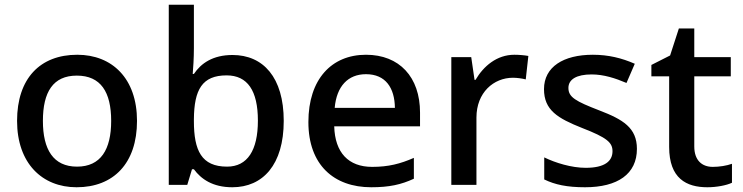

<svg xmlns="http://www.w3.org/2000/svg" viewBox="-20 -780 3133 810"><path d="M558 -270C558 -449 453 -549 306 -549C149 -549 52 -449 52 -270C52 -91 158 10 303 10C459 10 558 -91 558 -270ZM161 -270C161 -392 204 -461 304 -461C405 -461 449 -392 449 -270C449 -149 405 -77 305 -77C205 -77 161 -149 161 -270Z M798 -577V-760H692V0H770L790 -66H798C828 -25 877 10 960 10C1089 10 1177 -85 1177 -270C1177 -454 1090 -548 961 -548C878 -548 828 -513 798 -468H793C795 -490 798 -534 798 -577ZM936 -462C1024 -462 1068 -398 1068 -271C1068 -146 1024 -77 938 -77C830 -77 798 -145 798 -269V-277C799 -402 833 -462 936 -462Z M1524 -549C1379 -549 1281 -446 1281 -265C1281 -84 1389 10 1546 10C1622 10 1672 -1 1726 -26V-114C1669 -89 1619 -76 1550 -76C1450 -76 1393 -136 1390 -247H1752V-305C1752 -455 1665 -549 1524 -549ZM1524 -467C1607 -467 1645 -409 1646 -325H1392C1400 -416 1448 -467 1524 -467Z M2150 -549C2076 -549 2020 -501 1986 -443H1982L1968 -539H1884V0H1990V-284C1990 -390 2063 -452 2144 -452C2161 -452 2183 -449 2198 -445L2209 -544C2193 -547 2169 -549 2150 -549Z M2667 -152C2667 -241 2608 -276 2509 -314C2408 -353 2378 -370 2378 -409C2378 -445 2412 -466 2476 -466C2527 -466 2576 -450 2623 -430L2658 -511C2603 -535 2547 -549 2481 -549C2357 -549 2275 -498 2275 -404C2275 -315 2333 -281 2436 -240C2542 -199 2564 -178 2564 -142C2564 -100 2531 -72 2451 -72C2391 -72 2323 -93 2276 -116V-23C2321 -1 2372 10 2448 10C2586 10 2667 -46 2667 -152Z M2987 -76C2941 -76 2909 -104 2909 -162V-458H3063V-539H2909V-660H2844L2807 -546L2728 -506V-458H2803V-160C2803 -27 2876 10 2964 10C3003 10 3045 2 3068 -9V-89C3046 -81 3015 -76 2987 -76Z"/></svg>

Font: Noto Sans Arabic UI Md
Style: Regular
Weight: 500
Designer: Monotype Design Team, Nadine Chahine and Nizar Qandah
Foundry: Monotype Imaging Inc.
Version: Version 2.010